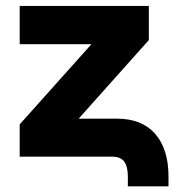

<svg xmlns="http://www.w3.org/2000/svg" viewBox="-20 -536 597 657"><path d="M417.5 101.6V67.4Q417.5 34.7 405.3 17.3Q393.1 0 362.8 0H47.4V-110.4L292 -383.8V-384.8H47.4V-515.6H489.3V-398.9L250 -130.9V-129.9H380.9Q465.3 -129.9 511 -77.9Q556.6 -25.9 556.6 68.4V101.6Z"/></svg>

Font: Inter Display ExtraBold
Style: Regular
Weight: 800
Designer: Rasmus Andersson
Foundry: rsms
Version: Version 4.000;git-a52131595